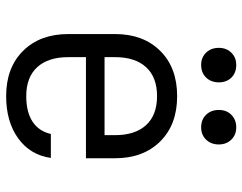

<svg xmlns="http://www.w3.org/2000/svg" viewBox="-104 -694 807 640"><g transform="rotate(90 300.0 -373.5)"><path d="M507 -256H170V-197Q170 -130 203.5 -93.5Q237 -57 300 -57Q353 -57 385 -78Q417 -99 426 -139H506Q496 -70 440.5 -30Q385 10 300 10Q205 10 149 -46.5Q93 -103 93 -197V-353Q93 -447 149 -503.5Q205 -560 300 -560Q395 -560 451 -503.5Q507 -447 507 -353ZM170 -318H430V-353Q430 -420 396.5 -456.5Q363 -493 300 -493Q237 -493 203.5 -456.5Q170 -420 170 -353ZM139 -699Q139 -724 155 -740.5Q171 -757 196 -757Q222 -757 238 -741Q254 -725 254 -699Q254 -673 238 -656.5Q222 -640 196 -640Q171 -640 155 -656.5Q139 -673 139 -699ZM346 -699Q346 -725 362.5 -741Q379 -757 404 -757Q429 -757 445 -740.5Q461 -724 461 -699Q461 -673 445 -656.5Q429 -640 404 -640Q378 -640 362 -656.5Q346 -673 346 -699Z"/></g></svg>

Font: JetBrains Mono Semi Light
Style: Regular
Weight: 350
Monospace: yes
Designer: Philipp Nurullin, Konstantin Bulenkov
Foundry: JetBrains
Version: 2.002